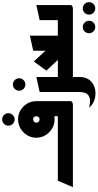

<svg xmlns="http://www.w3.org/2000/svg" viewBox="419 -1117 908 1786"><g transform="rotate(-90 873.0 -224.0)"><path d="M655 -542Q631 -542 614 -559Q597 -576 597 -600Q597 -624 614 -641Q631 -658 655 -658Q679 -658 696 -641Q713 -624 713 -600Q713 -576 696 -559Q679 -542 655 -542Z M25 0 85 -140H435V0ZM405 0V-140H685V-268L825 -340V-23Q825 -11 815 -6Q805 -1 795 -0.5Q785 0 785 0ZM656.3 -170Q609.5 -170 570.8 -193Q532 -216 508.5 -254.8Q485 -293.6 485 -339.8Q485 -387 508.5 -425.7Q532 -464.4 571 -487.2Q610 -510 656.5 -510Q703 -510 741 -487Q779 -464 802 -425.7Q825 -387.3 825 -340Q825 -293 802 -254.5Q779 -216 741 -193Q703 -170 656.3 -170ZM656 -310Q669 -310 677 -318.7Q685 -327.4 685 -340Q685 -352.6 677 -361.3Q669 -370 656 -370Q643 -370 634 -361.3Q625 -352.6 625 -340Q625 -327.4 634 -318.7Q643 -310 656 -310Z M980 -442Q956 -442 939 -459Q922 -476 922 -500Q922 -524 939 -541Q956 -558 980 -558Q1004 -558 1021 -541Q1038 -524 1038 -500Q1038 -476 1021 -459Q1004 -442 980 -442Z M1024 0V-140H1170V0ZM765 150Q809 162 837.5 159Q866 156 882 142Q898 128 904 106.5Q910 85 910 60V-309L1050 -340V60Q1050 113 1027.5 146.5Q1005 180 969 195.5Q933 211 893.5 210Q854 209 819.5 193.5Q785 178 765 150Z M1130 0V-140H1539V0ZM1328 -11 1109 -247 1194 -364 1431 -106ZM1294 -50V-369L1434 -400V-50Z M1688 208Q1664 208 1647 191Q1630 174 1630 150Q1630 126 1647 109Q1664 92 1688 92Q1712 92 1729 109Q1746 126 1746 150Q1746 174 1729 191Q1712 208 1688 208ZM1515 208Q1491 208 1474 191Q1457 174 1457 150Q1457 126 1474 109Q1491 92 1515 92Q1539 92 1556 109Q1573 126 1573 150Q1573 174 1556 191Q1539 208 1515 208Z M1499 0V-140H1579V-309L1719 -340V-23Q1719 -11 1709 -6Q1699 -1 1689 -0.5Q1679 0 1679 0Z"/></g></svg>

Font: Reem Kufi
Style: Regular
Weight: 400
Designer: Khaled Hosny
Version: Version 1.6